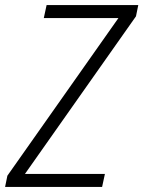

<svg xmlns="http://www.w3.org/2000/svg" viewBox="-41 -734 563 754"><path d="M-21 0 -12 -44 424 -663H131L142 -714H502L493 -670L57 -51H371L360 0Z"/></svg>

Font: Noto Sans SemiCondensed Light
Style: Italic
Weight: 300
Width: 4
Italic angle: -12°
Designer: Monotype Design Team
Foundry: Monotype Imaging Inc.
Version: Version 2.013; ttfautohint (v1.8.4.7-5d5b)